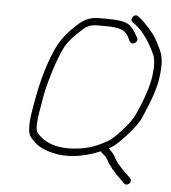

<svg xmlns="http://www.w3.org/2000/svg" viewBox="-51 -693 694 780"><g transform="rotate(5 296.5 -303.0)"><path d="M128 -297C140.4 -356.8 174.1 -467.4 200.8 -506.5C213.7 -525.5 234.9 -548 264.4 -574C278.8 -586.7 296.9 -593 318.9 -593H350.9C409.8 -593 435.4 -585.6 451.1 -550L456.4 -539C465.8 -523.1 493 -538.6 485.1 -556L478.8 -567C470.9 -582.6 460.3 -595.9 447.1 -606.7C433.9 -617.6 403.5 -623 355.7 -623H323.7C292.8 -623 266.5 -613.3 244.6 -594C210.5 -563.9 177 -530.1 155 -480C118.3 -398.4 100.1 -316.6 84.5 -218C76 -164.2 78.1 -130.2 90.9 -116C110.4 -94.2 121.3 -81.3 161.7 -67.5C225.8 -45.5 298.4 -51.4 379.5 -85C379.7 -82.3 381 -80 383.4 -78L393.1 -70C398.5 -66 402.9 -60.7 406.6 -54C417.5 -31.3 438.8 -5.3 470.2 24L483.1 37C497.2 50.5 519.5 27.1 505.8 14L492.8 1C462.3 -27 442.7 -51 434.2 -71C429.4 -78.7 420.9 -88.4 408.8 -100C423.3 -104.6 445.6 -123.4 475.6 -156.4C505.6 -189.5 524.9 -216 533.4 -236C566.1 -309.6 584.5 -364.9 588.7 -402C596.3 -450.4 593.9 -487.9 581.5 -514.5C573.5 -531.5 565.9 -546.5 558.6 -559.5C546.4 -581.3 508.5 -623.5 489 -638L481 -644C466.6 -656.3 446.3 -630.7 460 -619L468.1 -613C500.2 -590.7 529.2 -551.7 555 -495.9C563.7 -477.2 565.2 -447.4 559.7 -406.5C554.2 -365.5 536.4 -311.9 506.4 -245.5C498.7 -228.5 482.9 -206.7 459 -180C435.1 -153.3 416.6 -136.3 403.4 -129C369.3 -108.9 334.9 -95.9 300.3 -90C215.2 -76.2 153.7 -91.9 115.7 -137C107.8 -146.3 107.5 -173.3 114.5 -218Z"/></g></svg>

Font: MewTooHand
Style: Ita
Weight: 400
Designer: Mew Too, Robert Jablonski
Version: Version 0.77